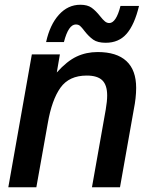

<svg xmlns="http://www.w3.org/2000/svg" viewBox="-20 -788 635 808"><path d="M15 0 114 -559H232L219 -483Q262 -531 302.5 -550Q343 -569 391 -569Q471 -569 512 -531Q553 -493 553 -418Q553 -377 543 -327L485 0H367L425 -327Q431 -362 431 -386Q431 -430 410.5 -450Q390 -470 345 -470Q271 -470 234.5 -419Q198 -368 181 -269L133 0ZM336 -657Q324 -673 317 -679Q310 -685 299 -685Q268 -685 249 -611H174Q190 -684 228 -726Q266 -768 318 -768Q348 -768 365.5 -755.5Q383 -743 402 -719Q413 -705 421.5 -698Q430 -691 440 -691Q454 -691 466 -709Q478 -727 487 -763H565Q546 -684 513 -646Q480 -608 425 -608Q391 -608 372.5 -621Q354 -634 336 -657Z"/></svg>

Font: Open Sauce One SemiBold Italic
Style: Regular
Weight: 600
Italic angle: -10°
Designer: Alfredo Marco Pradil
Foundry: Creative Sauce Fz LLC
Version: Version 1.477